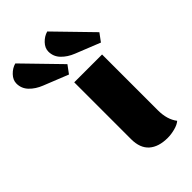

<svg xmlns="http://www.w3.org/2000/svg" viewBox="-403 -863 956 956"><g transform="rotate(-45 75.5 -384.5)"><path d="M274 -12Q259 1 232 8Q205 15 181 15Q117 15 82 -16Q47 -47 47 -110V-510H243V-117Q243 -52 274 -12ZM56 -556 -74 -608Q-112 -623 -136.5 -648.5Q-161 -674 -161 -709Q-161 -734 -140.5 -755.5Q-120 -777 -94 -784L87 -598ZM281 -556 151 -608Q113 -623 88.5 -648.5Q64 -674 64 -709Q64 -734 84.5 -755.5Q105 -777 131 -784L312 -598Z"/></g></svg>

Font: Sansita ExtraBold
Style: Regular
Weight: 800
Designer: Pablo Cosgaya
Foundry: Omnibus-Type
Version: Version 1.006